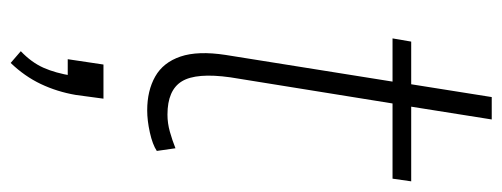

<svg xmlns="http://www.w3.org/2000/svg" viewBox="-311 -367 942 360"><g transform="rotate(90 160.0 -187.0)"><path d="M187 8Q150 8 123.5 -7Q97 -22 86 -54.5Q75 -87 83 -139L133 -452H52L58 -487H138L162 -638H204L180 -487H320L315 -452H174L125 -148Q116 -84 132.5 -57Q149 -30 195 -30Q211 -30 227 -34.5Q243 -39 258 -45L263 -10Q251 -2 228.5 3Q206 8 187 8ZM98 264 76 245Q97 225 107 202.5Q117 180 122 149L127 157H91L101 90H165L158 142Q152 177 137.5 207.5Q123 238 98 264Z"/></g></svg>

Font: Nunito Sans 10pt Condensed ExtraLight
Style: Italic
Weight: 250
Width: 3
Italic angle: -9°
Designer: Vernon Adams
Foundry: Vernon Adams
Version: Version 3.101;gftools[0.9.27]